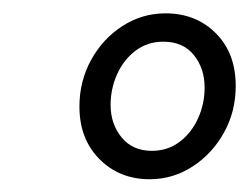

<svg xmlns="http://www.w3.org/2000/svg" viewBox="-20 -705 378 292"><path d="M207.6 -432.4Q161.6 -432.4 131.2 -463.1Q100.8 -493.7 100.8 -543Q100.8 -581.6 118.6 -613.9Q136.4 -646.2 166.2 -665.4Q196.1 -684.7 231.8 -684.7Q278.1 -684.7 308.3 -654.4Q338.5 -624.1 338.5 -574.2Q338.5 -535.5 320.7 -503.5Q303 -471.4 273.1 -451.9Q243.2 -432.4 207.6 -432.4ZM211 -475.6Q235.2 -475.6 253.4 -489.5Q271.6 -503.4 281.4 -525.4Q291.2 -547.4 291.2 -571.7Q291.2 -601 274.8 -621.3Q258.5 -641.6 228.3 -641.6Q204.1 -641.6 185.9 -627.7Q167.7 -613.8 158 -591.8Q148.2 -569.8 148.2 -545.5Q148.2 -516.5 164.9 -496.1Q181.5 -475.6 211 -475.6Z"/></svg>

Font: Source Sans 3
Style: Italic
Weight: 200
Italic angle: -11°
Designer: Paul D. Hunt
Foundry: Adobe
Version: Version 3.046;hotconv 1.0.118;makeotfexe 2.5.65603